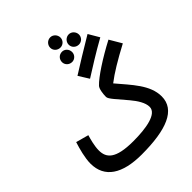

<svg xmlns="http://www.w3.org/2000/svg" viewBox="-279 -1173 1350 1350"><g transform="rotate(-45 395.5 -498.0)"><path d="M460 -915C487 -915 510 -937 510 -965C510 -993 487 -1017 460 -1017C431 -1017 408 -993 408 -965C408 -937 431 -915 460 -915ZM567 -838C594 -838 617 -860 617 -888C617 -916 594 -940 567 -940C538 -940 515 -916 515 -888C515 -860 538 -838 567 -838ZM447 -785C474 -785 496 -808 496 -835C496 -864 474 -887 447 -887C417 -887 395 -864 395 -835C395 -808 417 -785 447 -785ZM452 -613C525 -659 608 -712 709 -768L662 -848C559 -787 480 -738 404 -690ZM332 21C579 21 721 -35 721 -169C721 -283 629 -374 544 -475C602 -520 680 -567 791 -626L738 -716C618 -653 503 -578 462 -534C447 -519 441 -474 441 -443C441 -421 485 -378 543 -308C579 -265 609 -218 609 -177C609 -108 487 -87 357 -87C179 -87 139 -140 139 -213C139 -256 153 -307 163 -341L68 -367C52 -317 32 -244 32 -189C32 -49 140 21 332 21Z"/></g></svg>

Font: Noto Sans Arabic UI XCn SmBd
Style: Regular
Weight: 600
Width: 2
Designer: Monotype Design Team, Nadine Chahine and Nizar Qandah
Foundry: Monotype Imaging Inc.
Version: Version 2.010